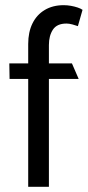

<svg xmlns="http://www.w3.org/2000/svg" viewBox="-20 -722 339 742"><path d="M17 -417H89V0H169V-417H284L258 -477H169V-548Q169 -584 184.5 -607.5Q200 -631 237 -631Q247 -631 260 -627.5Q273 -624 281 -621L299 -684Q292 -689 280 -693Q268 -697 254 -699.5Q240 -702 226 -702Q184 -702 153 -683.5Q122 -665 105.5 -631.5Q89 -598 89 -552V-477H16Z"/></svg>

Font: Catamaran Thin
Style: Regular
Weight: 400
Version: Version 2.000